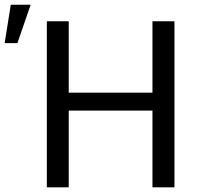

<svg xmlns="http://www.w3.org/2000/svg" viewBox="-118 -802 851 822"><path d="M628.9 0V-710.9H534.7V-405.3H176.3V-710.9H82.5V0H176.3V-328.6H534.7V0ZM-71.8 -781.7 -98.1 -617.2H-43.5L13.2 -781.7Z"/></svg>

Font: Roboto1
Style: rg
Weight: 400
Designer: Google
Version: Version 2.137; 2017